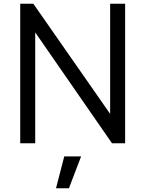

<svg xmlns="http://www.w3.org/2000/svg" viewBox="-20 -765 776 1025"><path d="M88 0V-745H158L568 -157V-745H648V0H578L168 -592V0ZM279 240 323 70H413L348 240Z"/></svg>

Font: Kosmopol Plus Jakarta Sans
Style: Regular
Weight: 400
Designer: Gumpita Rahayu
Foundry: Tokotype
Version: Version 2.006